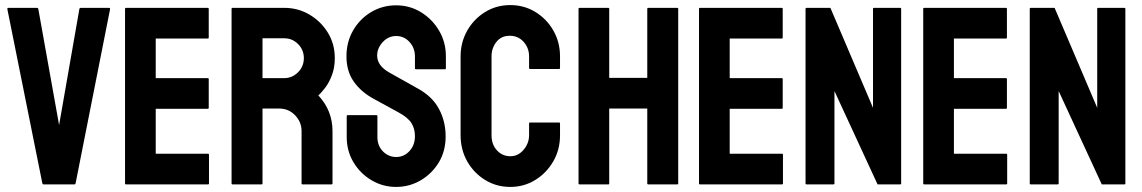

<svg xmlns="http://www.w3.org/2000/svg" viewBox="-20 -727 4504 757"><path d="M9 -691Q8 -696 14 -696H126Q130 -696 131 -692L213 -234L293 -692Q294 -696 298 -696H409Q415 -696 414 -691L278 -4Q277 0 273 0H152Q148 0 147 -4Z M477 0Q473 0 473 -4V-692Q473 -696 477 -696H799Q803 -696 803 -692V-579Q803 -575 799 -575H594V-419H799Q803 -419 803 -415V-302Q803 -298 799 -298H594V-121H800Q804 -121 804 -116V-4Q804 0 800 0Z M897 0Q893 0 893 -4V-692Q893 -696 897 -696H1101Q1155 -696 1200 -669.5Q1245 -643 1272.5 -598.5Q1300 -554 1300 -498Q1300 -461 1289 -431.5Q1278 -402 1262.5 -381.5Q1247 -361 1235 -351Q1291 -291 1291 -210V-4Q1291 0 1287 0H1173Q1169 0 1169 -4V-210Q1169 -246 1143.5 -272.5Q1118 -299 1081 -299H1015V-4Q1015 0 1011 0ZM1015 -419H1101Q1132 -419 1155 -442Q1178 -465 1178 -498Q1178 -530 1155.5 -553Q1133 -576 1101 -576H1015Z M1542 -706Q1596 -706 1640.5 -678.5Q1685 -651 1711.5 -605.5Q1738 -560 1738 -505V-458Q1738 -454 1734 -454H1620Q1616 -454 1616 -458V-505Q1616 -538 1594.5 -561.5Q1573 -585 1542 -585Q1511 -585 1489 -561Q1467 -537 1467 -508Q1467 -468 1515 -441L1629 -377Q1685 -346 1711 -297Q1737 -248 1737 -189Q1737 -131 1710 -86.5Q1683 -42 1638.5 -16Q1594 10 1542 10Q1489 10 1444.5 -16.5Q1400 -43 1373.5 -87.5Q1347 -132 1347 -187V-269Q1347 -273 1351 -273H1464Q1468 -273 1468 -269V-187Q1468 -152 1490 -130Q1512 -108 1542 -108Q1573 -108 1594.5 -131.5Q1616 -155 1616 -190Q1616 -220 1602 -242Q1588 -264 1551 -284L1454 -337Q1404 -364 1375 -405Q1346 -446 1346 -505Q1346 -562 1372.5 -607.5Q1399 -653 1443.5 -679.5Q1488 -706 1542 -706Z M1992 10Q1937 10 1892.5 -17.5Q1848 -45 1822 -91Q1796 -137 1796 -194V-505Q1796 -560 1822 -606Q1848 -652 1892.5 -679.5Q1937 -707 1992 -707Q2046 -707 2090.5 -680Q2135 -653 2161.5 -607Q2188 -561 2188 -505V-459Q2188 -455 2184 -455H2070Q2066 -455 2066 -459V-505Q2066 -538 2044.5 -562Q2023 -586 1990 -586Q1956 -586 1937 -561.5Q1918 -537 1918 -505V-194Q1918 -157 1939.5 -134Q1961 -111 1992 -111Q2023 -111 2044.5 -136.5Q2066 -162 2066 -194V-240Q2066 -244 2070 -244H2184Q2188 -244 2188 -240V-194Q2188 -137 2161.5 -91Q2135 -45 2090.5 -17.5Q2046 10 1992 10Z M2265 0Q2261 0 2261 -4V-692Q2261 -696 2265 -696H2378Q2382 -696 2382 -692V-420H2532V-692Q2532 -696 2536 -696H2650Q2654 -696 2654 -692V-4Q2654 0 2650 0H2536Q2532 0 2532 -4V-299H2382V-4Q2382 0 2379 0Z M2740 0Q2736 0 2736 -4V-692Q2736 -696 2740 -696H3062Q3066 -696 3066 -692V-579Q3066 -575 3062 -575H2857V-419H3062Q3066 -419 3066 -415V-302Q3066 -298 3062 -298H2857V-121H3063Q3067 -121 3067 -116V-4Q3067 0 3063 0Z M3160 0Q3156 0 3156 -4V-692Q3156 -696 3160 -696H3254L3422 -302V-692Q3422 -696 3426 -696H3529Q3533 -696 3533 -692V-4Q3533 0 3529 0H3440L3270 -368V-4Q3270 0 3266 0Z M3624 0Q3620 0 3620 -4V-692Q3620 -696 3624 -696H3946Q3950 -696 3950 -692V-579Q3950 -575 3946 -575H3741V-419H3946Q3950 -419 3950 -415V-302Q3950 -298 3946 -298H3741V-121H3947Q3951 -121 3951 -116V-4Q3951 0 3947 0Z M4044 0Q4040 0 4040 -4V-692Q4040 -696 4044 -696H4138L4306 -302V-692Q4306 -696 4310 -696H4413Q4417 -696 4417 -692V-4Q4417 0 4413 0H4324L4154 -368V-4Q4154 0 4150 0Z"/></svg>

Font: AL Dynamic
Style: Regular
Weight: 400
Version: Version 1.000; ttfautohint (v1.8.2) -l 8 -r 50 -G 200 -x 14 